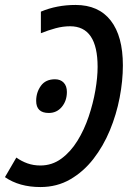

<svg xmlns="http://www.w3.org/2000/svg" viewBox="-46 -744 524 775"><path d="M259 -724Q352 -724 401 -661Q450 -598 450 -480Q450 -418 437 -350Q424 -282 397.5 -218Q371 -154 331 -102.5Q291 -51 237.5 -20Q184 11 117 11Q32 11 -26 -29L20 -108Q41 -93 65 -84.5Q89 -76 117 -76Q164 -76 201.5 -103.5Q239 -131 266.5 -175.5Q294 -220 312 -273.5Q330 -327 339 -379.5Q348 -432 348 -474Q348 -638 237 -638Q208 -638 178.5 -630Q149 -622 119 -610V-697Q183 -724 259 -724ZM151 -288Q100 -288 100 -337Q100 -371 119 -397.5Q138 -424 176 -424Q198 -424 211 -410.5Q224 -397 224 -373Q224 -337 203.5 -312.5Q183 -288 151 -288Z"/></svg>

Font: Noto Sans Condensed Medium
Style: Italic
Weight: 500
Width: 3
Italic angle: -12°
Designer: Monotype Design Team
Foundry: Monotype Imaging Inc.
Version: Version 2.013; ttfautohint (v1.8.4.7-5d5b)